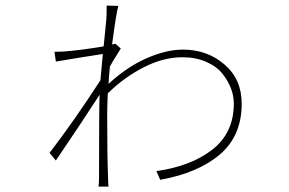

<svg xmlns="http://www.w3.org/2000/svg" viewBox="-20 -651 1040 690"><path d="M394.5 -494.1 414.1 -476.6Q380.9 -423.8 375 -412.1Q371.1 -375 370.1 -349.6Q435.5 -410.2 506.3 -441.4Q577.1 -472.7 637.7 -472.7Q724.6 -472.7 786.6 -419.4Q848.6 -366.2 848.6 -278.3Q848.6 -163.1 770.5 -96.2Q692.4 -29.3 555.7 -4.9L542 -36.1Q667 -53.7 743.7 -113.8Q820.3 -173.8 820.3 -279.3Q820.3 -305.7 810.1 -333Q799.8 -360.4 779.3 -386.2Q758.8 -412.1 721.2 -428.7Q683.6 -445.3 635.7 -445.3Q567.4 -445.3 496.6 -409.2Q425.8 -373 367.2 -315.4Q365.2 -262.7 365.2 -239.3Q365.2 -91.8 368.2 -15.6Q368.2 -9.8 368.7 2Q369.1 13.7 370.1 19.5H334Q335.9 7.8 335.9 -14.6Q335.9 -260.7 337.9 -310.5Q268.6 -203.1 180.7 -74.2L158.2 -101.6Q247.1 -217.8 340.8 -362.3Q342.8 -381.8 349.6 -457Q328.1 -454.1 265.6 -443.8Q203.1 -433.6 180.7 -429.7L175.8 -464.8Q183.6 -464.8 194.8 -465.3Q206.1 -465.8 208 -465.8Q272.5 -470.7 352.5 -484.4Q354.5 -502.9 357.9 -538.6Q361.3 -574.2 362.3 -584Q363.3 -596.7 363.3 -630.9L405.3 -629.9Q397.5 -603.5 382.8 -491.2Q390.6 -492.2 394.5 -494.1Z"/></svg>

Font: Gen Shin Gothic Monospace ExtraLight
Style: Regular
Weight: 200
Designer: [Source Han Sans]
Ryoko NISHIZUKA  (kana & ideographs); Paul D. Hunt (Latin, Greek & Cyrillic); Wenlong ZHANG  (bopomofo
Version: Version 1.002.20150607